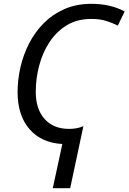

<svg xmlns="http://www.w3.org/2000/svg" viewBox="-20 -744 672 1004"><path d="M256 240 306 9Q196 3 134 -69Q72 -141 72 -262Q72 -327 87 -392.5Q102 -458 132.5 -517.5Q163 -577 209.5 -623.5Q256 -670 318 -697Q380 -724 458 -724Q558 -724 632 -684L596 -610Q569 -624 535.5 -634.5Q502 -645 458 -645Q383 -645 328.5 -611.5Q274 -578 238 -522.5Q202 -467 184.5 -399.5Q167 -332 167 -264Q167 -173 213.5 -121.5Q260 -70 341 -70Q360 -70 378 -73Q396 -76 416 -84L347 240Z"/></svg>

Font: BC Sans
Style: Italic
Weight: 400
Italic angle: -12°
Designer: Monotype Design Team
Designer: Province of B.C.
Foundry: Monotype Imaging Inc.
Version: Version 2.000;GOOG;noto-source:20170915:90ef993387c0